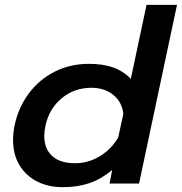

<svg xmlns="http://www.w3.org/2000/svg" viewBox="-20 -759 752 794"><path d="M34 -180Q34 -208 40 -239Q56 -315 99.5 -373Q143 -431 207 -463Q271 -495 348 -495Q406 -495 448 -480Q490 -465 521 -433L586 -739H712L555 0H433L444 -56Q398 -18 349.5 -1.5Q301 15 239 15Q179 15 132.5 -9Q86 -33 60 -77Q34 -121 34 -180ZM469 -191 490 -288Q485 -337 448.5 -366.5Q412 -396 358 -396Q287 -396 235 -352.5Q183 -309 168 -239Q163 -214 163 -197Q163 -144 195.5 -114Q228 -84 291 -84Q345 -84 393 -113Q441 -142 469 -191Z"/></svg>

Font: Prompt Medium
Style: Italic
Weight: 500
Italic angle: -12°
Designer: Katatrad Team
Foundry: CadsonDemak
Version: Version 1.001